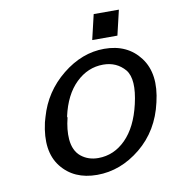

<svg xmlns="http://www.w3.org/2000/svg" viewBox="-75 -698 704 773"><g transform="rotate(-10 277.5 -312.0)"><path d="M335 -530 359 -632H462L438 -530ZM90 -237Q93 -249 96 -258Q124 -357 204.5 -422Q285 -487 376 -487Q471 -487 522 -419Q573 -351 546 -238Q521 -126 439 -59Q357 8 261 8Q166 8 115 -57Q64 -122 90 -237ZM182 -245Q182 -244 182 -242.5Q182 -241 183 -240Q171 -192 174 -153Q178 -105 207 -81.5Q236 -58 277 -58Q341 -58 389.5 -106.5Q438 -155 459 -246Q482 -345 450 -385Q416 -425 361 -425Q298 -425 249.5 -378Q201 -331 182 -245Z"/></g></svg>

Font: Coval
Style: Book Italic
Weight: 350
Foundry: Context Ltd
Version: Version 001.000